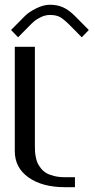

<svg xmlns="http://www.w3.org/2000/svg" viewBox="-20 -778 394 798"><path d="M125 -583.5V-172.9Q125 -159.7 125.5 -149.9Q126 -140.1 128.7 -125.5Q131.3 -110.8 136.2 -100.3Q141.1 -89.8 150.4 -78.1Q159.7 -66.4 172.4 -58.8Q185.1 -51.3 205.1 -46.4Q225.1 -41.5 250 -41.5H291.5V0H250Q156.2 0 98.9 -40.3Q41.5 -80.6 41.5 -149.9V-583.5ZM349.1 -653.3 319.8 -623 275.9 -667.5Q247.6 -696.3 231.2 -706.1Q214.8 -715.8 187.5 -715.8Q168.9 -715.8 150.9 -707.3Q132.8 -698.7 122.8 -690.2Q112.8 -681.6 99.1 -667.5L55.2 -623L25.9 -653.3L82.5 -710.4Q99.6 -728 130.4 -743.2Q161.1 -758.3 187.5 -758.3Q217.8 -758.3 241.9 -747.6Q266.1 -736.8 291.5 -711.4Z"/></svg>

Font: Gputeks
Style: Regular
Weight: 500
Version: Version 0.9